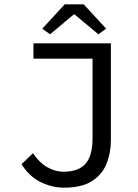

<svg xmlns="http://www.w3.org/2000/svg" viewBox="-20 -858 640 890"><path d="M276 12Q221 12 167.5 -14.5Q114 -41 80 -97L133 -148Q162 -104 199 -83Q236 -62 274 -62Q344 -62 376.5 -99Q409 -136 409 -217V-586H135V-657H494V-210Q494 -149 473.5 -98.5Q453 -48 405.5 -18Q358 12 276 12ZM212 -699 176 -725 280 -838H368L472 -725L436 -699L326 -791H322Z"/></svg>

Font: Source Code Variable
Style: Regular
Weight: 400
Monospace: yes
Designer: Paul D. Hunt, Teo Tuominen
Foundry: Adobe Systems Incorporated
Version: Version 1.010;hotconv 1.0.106;makeotfexe 2.5.65593